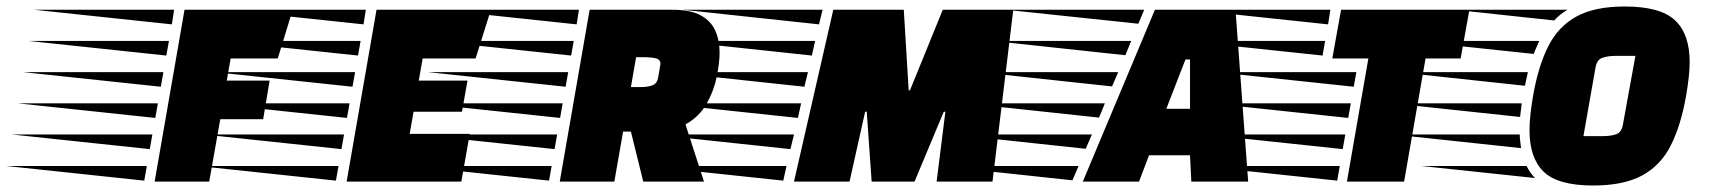

<svg xmlns="http://www.w3.org/2000/svg" viewBox="-272 -559 5271 591"><path d="M204 0 296 -529H629L583 -379H438L426 -311H558L538 -192H406L372 0ZM257 -484 -167 -529H264ZM240 -388 -184 -433H248ZM223 -292 -201 -337H231ZM206 -196 -218 -241H214ZM189 -100 -235 -145H197ZM172 -3 -252 -48H180Z M795 0 887 -529H1239L1192 -379H1029L1017 -311H1167L1150 -215H1001L989 -147H1174L1148 0ZM847 -484 423 -529H854ZM830 -388 406 -433H838ZM813 -292 389 -337H821ZM796 -196 372 -241H804ZM779 -100 355 -145H787ZM762 -3 338 -48H770Z M1451 0 1543 -529H1797Q1853 -529 1884.5 -512Q1916 -495 1929.5 -465Q1943 -435 1943 -397Q1943 -367 1934.5 -324Q1926 -281 1903.5 -240.5Q1881 -200 1838 -176L1895 0H1708L1670 -154H1646L1619 0ZM1503 -484 1079 -529H1510ZM1486 -388 1062 -433H1494ZM1670 -291H1702Q1722 -291 1736.5 -296.5Q1751 -302 1754 -321L1760 -356Q1760 -358 1760.5 -359.5Q1761 -361 1761 -362Q1761 -376 1746.5 -379.5Q1732 -383 1708 -383H1686ZM1469 -292 1045 -337H1477ZM1452 -196 1028 -241H1460ZM1435 -100 1011 -145H1443ZM1418 -3 994 -48H1426Z M2172 0 2293 -529H2510L2525 -281H2529L2630 -529H2847L2783 0H2611L2638 -215H2633L2543 0H2411L2396 -215H2391L2343 0ZM2249 -484 1830 -529H2260ZM2227 -388 1807 -433H2237ZM2204 -292 1784 -337H2215ZM2184 -196 1761 -241H2194ZM2161 -100 1738 -145H2172ZM2139 -3 1715 -48H2149Z M3061 0 3283 -529H3531L3570 0H3395L3391 -81H3265L3234 0ZM3232 -486 2824 -529H3250ZM3192 -389 2783 -433H3210ZM3318 -224H3391V-376H3377ZM3151 -293 2742 -337H3170ZM3111 -197 2701 -241H3129ZM3070 -101 2660 -145H3089ZM3029 -4 2619 -48H3048Z M3874 0 3940 -379H3829L3856 -529H4251L4224 -379H4116L4050 0ZM3816 -484 3392 -529H3823ZM3799 -388 3375 -433H3807ZM3895 -292 3471 -337H3903ZM3878 -196 3454 -241H3886ZM3861 -100 3437 -145H3869ZM3844 -3 3420 -48H3852Z M4632 12Q4523 12 4479.5 -30.5Q4436 -73 4436 -158Q4436 -181 4439 -208Q4442 -235 4447 -264Q4463 -356 4494 -417Q4525 -478 4581 -508.5Q4637 -539 4729 -539Q4839 -539 4884 -496.5Q4929 -454 4929 -368Q4929 -346 4926 -319.5Q4923 -293 4918 -264Q4902 -173 4871 -111.5Q4840 -50 4783 -19Q4726 12 4632 12ZM4512 -496 4205 -529H4553Q4529 -515 4512 -496ZM4449 -393 4071 -433H4466Q4462 -423 4457.5 -413.5Q4453 -404 4449 -393ZM4602 -140H4661Q4687 -140 4703.5 -146Q4720 -152 4724 -178L4762 -387H4701Q4677 -387 4660 -381Q4643 -375 4639 -350ZM4422 -295 4031 -337H4431ZM4407 -199 4013 -241H4412Q4411 -230 4409.5 -219.5Q4408 -209 4407 -199ZM4410 -103 4017 -145H4406Q4406 -134 4407.5 -123.5Q4409 -113 4410 -103ZM4453 -11 4104 -48H4427Q4432 -38 4438.5 -28.5Q4445 -19 4453 -11Z"/></svg>

Font: Faster One
Style: Regular
Weight: 400
Designer: Eduardo Rodriguez Tunni
Foundry: Eduardo Rodriguez Tunni
Version: Version 1.003; ttfautohint (v1.8.4.7-5d5b);gftools[0.9.23]